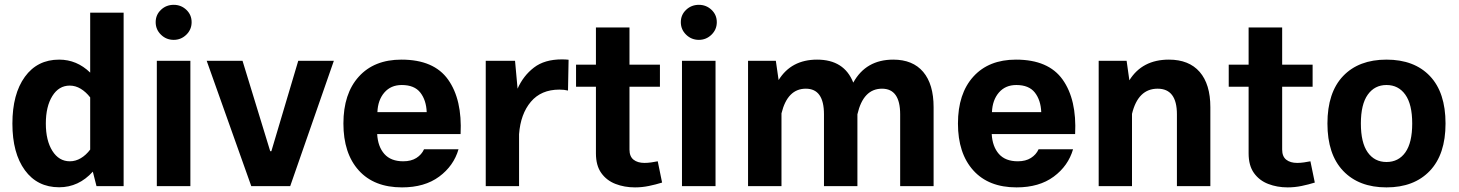

<svg xmlns="http://www.w3.org/2000/svg" viewBox="-20 -791 6201 816"><path d="M32.7 -265.6Q32.7 -391.6 85.7 -464.6Q138.7 -537.6 231.4 -537.6Q306.6 -537.6 363.3 -482.4V-737.3H505.4V0H390.1L374.5 -61.5Q314.5 4.9 231.4 4.9Q138.7 4.9 85.7 -67.6Q32.7 -140.1 32.7 -265.6ZM174.8 -266.1Q174.8 -193.8 202.6 -149.7Q230.5 -105.5 276.9 -105.5Q301.3 -105.5 323.5 -118.7Q345.7 -131.8 363.3 -155.3V-377Q345.2 -400.4 323 -413.8Q300.8 -427.2 276.4 -427.2Q230 -427.2 202.4 -382.8Q174.8 -338.4 174.8 -266.1Z M641.6 -696.8Q641.6 -728 664.1 -749.3Q686.5 -770.5 718.3 -770.5Q749.5 -770.5 772 -749.3Q794.4 -728 794.4 -696.8Q794.4 -665.5 772 -643.6Q749.5 -621.6 718.3 -621.6Q686.5 -621.6 664.1 -643.6Q641.6 -665.5 641.6 -696.8ZM646.5 -532.7H789.1V0H646.5Z M1133.3 -148.4 1247.6 -532.7H1398.9L1213.4 0H1047.9L858.4 -532.7H1010.7L1128.4 -148.4Z M1583 -221.2Q1585.9 -168 1613.5 -136.7Q1641.1 -105.5 1693.8 -105.5Q1727.1 -105.5 1749.5 -119.6Q1772 -133.8 1782.2 -156.7H1928.7Q1908.2 -85.9 1846.4 -40.3Q1784.7 5.4 1688.5 5.4Q1569.8 5.4 1504.6 -66.9Q1439.5 -139.2 1439.5 -266.1Q1439.5 -393.1 1504.9 -465.3Q1570.3 -537.6 1686 -537.6Q1824.2 -537.6 1884.5 -452.6Q1944.8 -367.7 1937.5 -221.2ZM1584 -314.5H1793.5Q1791.5 -365.2 1766.4 -397.5Q1741.2 -429.7 1687.5 -429.7Q1641.1 -429.7 1613.5 -397.7Q1585.9 -365.7 1584 -314.5Z M2044.4 -532.7H2168.9L2179.7 -414.1Q2204.1 -469.2 2249.3 -503.9Q2294.4 -538.6 2368.2 -538.6Q2383.3 -538.6 2396.5 -537.1L2394 -406.2Q2377.4 -410.2 2357.4 -410.2Q2279.8 -410.2 2236.1 -358.4Q2192.4 -306.6 2186 -220.7V0H2044.4Z M2775.4 -105.5 2793.9 -15.1Q2767.6 -6.8 2738 -0.7Q2708.5 5.4 2678.7 5.4Q2633.8 5.4 2595.9 -9.3Q2558.1 -23.9 2535.4 -55.7Q2512.7 -87.4 2512.7 -139.2V-422.4H2428.2V-516.1H2512.7V-674.3H2655.3V-516.1H2784.7V-422.4H2655.3V-155.3Q2655.3 -126 2672.6 -112.3Q2689.9 -98.6 2719.2 -98.6Q2732.4 -98.6 2748 -100.8Q2763.7 -103 2775.4 -105.5Z M2873.5 -696.8Q2873.5 -728 2896 -749.3Q2918.5 -770.5 2950.2 -770.5Q2981.4 -770.5 3003.9 -749.3Q3026.4 -728 3026.4 -696.8Q3026.4 -665.5 3003.9 -643.6Q2981.4 -621.6 2950.2 -621.6Q2918.5 -621.6 2896 -643.6Q2873.5 -665.5 2873.5 -696.8ZM2878.4 -532.7H3021V0H2878.4Z M3159.2 -532.7H3277.3L3289.1 -450.7Q3342.8 -537.6 3452.6 -537.6Q3567.9 -537.6 3606.4 -439.9Q3660.2 -537.6 3776.4 -537.6Q3859.4 -537.6 3903.6 -485.4Q3947.8 -433.1 3947.8 -335.4V0H3805.7V-305.2Q3805.7 -414.1 3728.5 -414.1Q3648.9 -414.1 3624 -305.2V0H3481.9V-305.2Q3481.9 -414.1 3404.8 -414.1Q3326.7 -414.1 3301.3 -309.1V0H3159.2Z M4194.8 -221.2Q4197.8 -168 4225.3 -136.7Q4252.9 -105.5 4305.7 -105.5Q4338.9 -105.5 4361.3 -119.6Q4383.8 -133.8 4394 -156.7H4540.5Q4520 -85.9 4458.3 -40.3Q4396.5 5.4 4300.3 5.4Q4181.6 5.4 4116.5 -66.9Q4051.3 -139.2 4051.3 -266.1Q4051.3 -393.1 4116.7 -465.3Q4182.1 -537.6 4297.9 -537.6Q4436 -537.6 4496.3 -452.6Q4556.6 -367.7 4549.3 -221.2ZM4195.8 -314.5H4405.3Q4403.3 -365.2 4378.2 -397.5Q4353 -429.7 4299.3 -429.7Q4252.9 -429.7 4225.3 -397.7Q4197.8 -365.7 4195.8 -314.5Z M4791 0H4649.4V-532.7H4768.1L4779.8 -449.7Q4834.5 -537.6 4947.8 -537.6Q5033.2 -537.6 5078.6 -485.4Q5124 -433.1 5124 -335.4V0H4981.9V-305.2Q4981.9 -414.1 4899.9 -414.1Q4816.9 -414.1 4791 -307.1Z M5549.3 -105.5 5567.9 -15.1Q5541.5 -6.8 5512 -0.7Q5482.4 5.4 5452.6 5.4Q5407.7 5.4 5369.9 -9.3Q5332 -23.9 5309.3 -55.7Q5286.6 -87.4 5286.6 -139.2V-422.4H5202.1V-516.1H5286.6V-674.3H5429.2V-516.1H5558.6V-422.4H5429.2V-155.3Q5429.2 -126 5446.5 -112.3Q5463.9 -98.6 5493.2 -98.6Q5506.3 -98.6 5522 -100.8Q5537.6 -103 5549.3 -105.5Z M5872.6 -537.6Q5990.7 -537.6 6057.1 -467.8Q6123.5 -397.9 6123.5 -266.1Q6123.5 -134.8 6056.6 -64.7Q5989.7 5.4 5872.6 5.4Q5755.4 5.4 5688.5 -64.7Q5621.6 -134.8 5621.6 -266.1Q5621.6 -397.9 5688.2 -467.8Q5754.9 -537.6 5872.6 -537.6ZM5872.6 -429.7Q5822.3 -429.7 5793 -388.7Q5763.7 -347.7 5763.7 -266.1Q5763.7 -184.6 5792.7 -143.6Q5821.8 -102.5 5872.6 -102.5Q5923.8 -102.5 5952.9 -143.6Q5981.9 -184.6 5981.9 -266.1Q5981.9 -347.7 5952.6 -388.7Q5923.3 -429.7 5872.6 -429.7Z"/></svg>

Font: Estedad-FD Bold
Style: Regular
Weight: 700
Designer: Amin Abedi
Version: Version 7.3